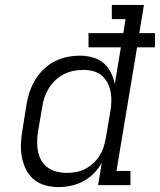

<svg xmlns="http://www.w3.org/2000/svg" viewBox="-20 -755 652 783"><path d="M219 8Q191 8 164 0.5Q137 -7 117 -24Q97 -41 85.5 -65Q74 -89 69 -116Q64 -143 65.5 -171.5Q67 -200 72 -228L88 -328Q92 -354 100.5 -379.5Q109 -405 123 -428.5Q137 -452 157.5 -472Q178 -492 202.5 -504.5Q227 -517 253.5 -522.5Q280 -528 306 -528Q332 -528 357.5 -521Q383 -514 402 -498Q421 -482 432 -459.5Q443 -437 448 -412L473 -562H341V-620H483L492 -677H436V-735H567L548 -620H612V-562H539L455 -58H512V0H380L395 -91Q382 -68 362.5 -48Q343 -28 319 -15.5Q295 -3 269.5 2.5Q244 8 219 8ZM252 -50Q252 -50 252 -50Q252 -50 252 -50Q271 -50 290.5 -53.5Q310 -57 328 -66.5Q346 -76 361 -90Q376 -104 386.5 -121Q397 -138 403 -157Q409 -176 412 -195L429 -295Q433 -316 434 -337Q435 -358 431.5 -378Q428 -398 419 -416Q410 -434 395.5 -446.5Q381 -459 361 -464.5Q341 -470 320 -470Q300 -470 280 -466Q260 -462 241 -452.5Q222 -443 206 -428Q190 -413 179 -395Q168 -377 161.5 -357.5Q155 -338 152 -318L135 -218Q132 -198 131.5 -177Q131 -156 135 -136.5Q139 -117 149 -100Q159 -83 175 -71.5Q191 -60 211 -55Q231 -50 252 -50Z"/></svg>

Font: Iosevka Etoile Light Oblique
Style: Regular
Weight: 300
Italic angle: -9°
Designer: Belleve Invis
Foundry: Belleve Invis
Version: Version 15.5.2; ttfautohint (v1.8.4)